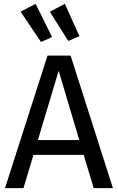

<svg xmlns="http://www.w3.org/2000/svg" viewBox="-20 -978 613 998"><path d="M567 0H467L415 -173H154L102 0H6L227 -689H347ZM392 -250 285 -610 177 -250ZM193 -760 87 -917 165 -958 251 -785ZM335 -765 239 -917 317 -958 393 -790Z"/></svg>

Font: Trujillo
Style: Regular
Weight: 400
Designer: Fira Sans original fonts by bBox Type GmbH, Carrois Corporate GbR, & Edenspiekermann AG / Changes by Cristiano Sobral
Foundry: Fira Sans original fonts by bBox Type GmbH, Carrois Corporate GbR, & Edenspiekermann AG / Changes by Cristiano Sobral
Version: Version 4.301;October 17, 2021;FontCreator 14.0.0.2814 64-bi